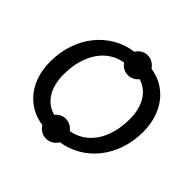

<svg xmlns="http://www.w3.org/2000/svg" viewBox="-200 -958 1196 1196"><g transform="rotate(45 398.0 -360.0)"><path d="M437 -90Q485 -98 524.2 -123.8Q563.5 -149.5 591.2 -190.5Q619 -231.5 634 -286.2Q649 -341 649 -407Q649 -449.5 640 -485.8Q631 -522 614 -550Q597 -578 572.2 -597.5Q547.5 -617 516 -626Q504 -610.5 485.5 -601.2Q467 -592 446 -592Q424 -592 405.2 -602.8Q386.5 -613.5 375 -631Q326.5 -623.5 286.8 -597.8Q247 -572 219 -530.8Q191 -489.5 175.5 -434.5Q160 -379.5 160 -313Q160 -269.5 169.2 -232.8Q178.5 -196 196 -167.8Q213.5 -139.5 239 -120.5Q264.5 -101.5 297 -93Q309 -108.5 326.5 -117.8Q344 -127 365 -127Q387 -127 405.8 -117Q424.5 -107 437 -90ZM764.5 -409.5Q764.5 -327.5 740.5 -257Q716.5 -186.5 673.8 -132.2Q631 -78 572 -43Q513 -8 442.5 3Q431 23.5 410.5 36Q390 48.5 365 48.5Q341 48.5 321.2 36.2Q301.5 24 290 4.5Q232.5 -3.5 187 -30.2Q141.5 -57 109.8 -98.2Q78 -139.5 61.2 -193.2Q44.5 -247 44.5 -309.5Q44.5 -392.5 69 -464Q93.5 -535.5 137 -590Q180.5 -644.5 240.5 -679.2Q300.5 -714 372 -724Q383.5 -743.5 403 -755.5Q422.5 -767.5 446 -767.5Q470 -767.5 490.2 -755.5Q510.5 -743.5 522.5 -724.5Q579 -716 623.8 -689Q668.5 -662 699.8 -620.5Q731 -579 747.8 -525.2Q764.5 -471.5 764.5 -409.5Z"/></g></svg>

Font: Lato SemiBold
Style: Italic
Weight: 600
Italic angle: -7°
Designer: Lukasz Dziedzic with Adam Twardoch and Botio Nikoltchev
Foundry: tyPoland Lukasz Dziedzic
Version: Version 2.015; 2015-08-06; http://www.latofonts.com/